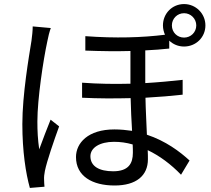

<svg xmlns="http://www.w3.org/2000/svg" viewBox="-20 -879 1040 945"><path d="M141 -749C141 -728 138 -702 135 -679C122 -598 90 -413 90 -268C90 -134 107 -25 127 46L199 40C198 30 197 16 197 6C196 -6 198 -24 201 -38C211 -87 246 -188 271 -257L229 -290C213 -250 189 -189 173 -144C166 -193 164 -233 164 -281C164 -392 193 -584 213 -676C216 -694 224 -725 230 -741ZM886 -814C919 -814 946 -787 946 -754C946 -720 919 -694 886 -694C852 -694 826 -720 826 -754C826 -787 852 -814 886 -814ZM634 -127C634 -75 613 -36 537 -36C469 -36 425 -60 425 -110C425 -152 471 -181 541 -181C572 -181 602 -177 633 -168C634 -152 634 -138 634 -127ZM813 -679C832 -661 857 -650 886 -650C944 -650 991 -695 991 -754C991 -812 944 -859 886 -859C827 -859 782 -812 782 -754C782 -737 786 -722 792 -708C680 -694 549 -690 400 -701V-630C479 -627 553 -626 622 -628V-467C545 -465 464 -466 384 -472V-398C463 -394 545 -394 623 -396C624 -344 627 -285 630 -235C602 -239 574 -242 543 -242C413 -242 354 -175 354 -106C354 -12 434 34 544 34C650 34 708 -14 708 -95C708 -108 708 -123 707 -140C766 -112 822 -70 871 -19L913 -89C865 -133 796 -185 703 -216C701 -273 697 -337 696 -398C764 -402 827 -407 879 -413V-486C824 -480 762 -474 695 -470V-631C737 -633 776 -636 813 -640Z"/></svg>

Font: Noto Sans Mono CJK SC Regular
Style: Regular
Weight: 400
Designer: Ryoko NISHIZUKA (kana & ideographs); Paul D. Hunt (Latin, Greek & Cyrillic); Wenlong ZHANG (bopomofo); Sandoll Communica
Foundry: Adobe Systems Incorporated
Version: Version 1.005;PS 1.005;hotconv 1.0.96;makeotf.lib2.5.65012